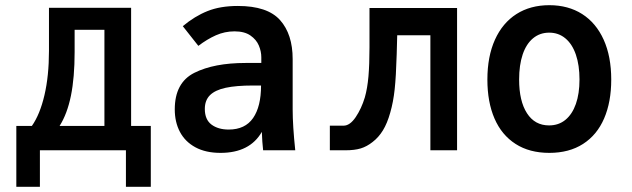

<svg xmlns="http://www.w3.org/2000/svg" viewBox="-20 -580 2440 741"><path d="M43 -94H103Q134 -138 151.5 -212.5Q169 -287 169 -384V-550H486V-94H562V141H466V0H134V141H43ZM383 -94V-465H268V-379Q268 -281 253.8 -210.8Q239.5 -140.5 210 -94Z M654.5 -158Q654.5 -261 730.2 -299Q806 -337 927.5 -337H988.5V-359Q988.5 -381.5 979 -404.2Q969.5 -427 946.5 -443Q923.5 -459 885 -459Q847.5 -459 813.2 -443.8Q779 -428.5 745.5 -403L685.5 -479Q731.5 -517.5 780.8 -537.2Q830 -557 898 -557Q1012 -557 1060.8 -502.5Q1109.5 -448 1109.5 -352V-158Q1109.5 -95 1119.5 0H995.5Q992 -30.5 990.5 -71Q944 10 831 10Q774 10 734.2 -11.5Q694.5 -33 674.5 -70.8Q654.5 -108.5 654.5 -158ZM987.5 -250H956.5Q891.5 -250 851 -241.2Q810.5 -232.5 790.5 -212.8Q770.5 -193 770.5 -159.5Q770.5 -118.5 796.2 -99.2Q822 -80 862.5 -80Q926 -80 956.8 -124.5Q987.5 -169 987.5 -250Z M1253 -95H1306Q1330.5 -95 1352.8 -128Q1375 -161 1388 -204Q1398 -239 1402 -285.2Q1406 -331.5 1406 -397V-549H1744V0H1641V-444H1513L1511 -370Q1508.5 -284.5 1503.2 -235.5Q1498 -186.5 1486 -145Q1474.5 -104 1457.8 -76.8Q1441 -49.5 1418 -32Q1396 -14.5 1372.2 -7.2Q1348.5 0 1313 0H1253Z M1861 -273Q1861 -362 1890.2 -426.8Q1919.5 -491.5 1973.2 -525.8Q2027 -560 2100 -560Q2173 -560 2226.8 -525.8Q2280.5 -491.5 2309.8 -426.8Q2339 -362 2339 -273Q2339 -186.5 2311.5 -122.8Q2284 -59 2230.2 -24.5Q2176.5 10 2100 10Q2023.5 10 1969.8 -24.5Q1916 -59 1888.5 -122.5Q1861 -186 1861 -273ZM2216.5 -273Q2216.5 -328.5 2202.5 -369.2Q2188.5 -410 2162 -432Q2135.5 -454 2099.5 -454Q2063.5 -454 2037.2 -432.2Q2011 -410.5 1997.2 -369.8Q1983.5 -329 1983.5 -273Q1983.5 -190 2013.8 -143Q2044 -96 2099 -96Q2136 -96 2162.2 -117.5Q2188.5 -139 2202.5 -178.8Q2216.5 -218.5 2216.5 -273Z"/></svg>

Font: JuliaMono
Style: Bold
Weight: 700
Monospace: yes
Designer: cormullion
Foundry: corm
Version: Version 0.055; ttfautohint (v1.8.4)